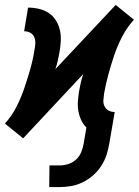

<svg xmlns="http://www.w3.org/2000/svg" viewBox="-45 -551 565 780"><path d="M155 209 156 121H197Q214 121 232 115.5Q250 110 264 97Q278 84 285 67Q292 50 295 32L306 -33Q293 -46 285 -63Q277 -80 273.5 -99.5Q270 -119 271.5 -139Q273 -159 276 -179Q279 -197 283 -214.5Q287 -232 293 -250L49 11L12 -19L-25 -49Q3 -80 22 -117.5Q41 -155 54 -193.5Q67 -232 78 -270.5Q89 -309 95 -348Q98 -362 98.5 -375.5Q99 -389 94 -400.5Q89 -412 78 -418Q67 -424 53 -424L69 -520Q92 -520 113.5 -515Q135 -510 152.5 -498.5Q170 -487 181.5 -469Q193 -451 198 -430Q203 -409 202 -386Q201 -363 197 -341Q194 -323 190 -305.5Q186 -288 180 -270L425 -531L462 -501L499 -471Q471 -440 451.5 -402.5Q432 -365 419 -326.5Q406 -288 395.5 -249.5Q385 -211 378 -172Q376 -158 375 -144.5Q374 -131 379.5 -119.5Q385 -108 396 -102Q407 -96 421 -96L399 32Q395 56 387.5 79Q380 102 366 123.5Q352 145 332.5 162Q313 179 290 190Q267 201 243.5 205Q220 209 196 209Z"/></svg>

Font: Iosevka Curly
Style: Bold Italic
Weight: 700
Italic angle: -9°
Monospace: yes
Designer: Belleve Invis
Foundry: Belleve Invis
Version: Version 22.1.2; ttfautohint (v1.8.4)